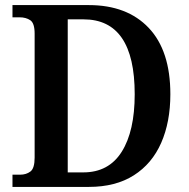

<svg xmlns="http://www.w3.org/2000/svg" viewBox="-20 -734 741 754"><path d="M29 0V-48H59Q83 -48 99.5 -60.5Q116 -73 116 -115V-602Q116 -643 99 -654.5Q82 -666 57 -666H29V-714H329Q479 -714 564 -624.5Q649 -535 649 -364Q649 -255 613 -173Q577 -91 505.5 -45.5Q434 0 329 0ZM307 -57Q407 -57 458 -138Q509 -219 509 -364Q509 -658 308 -658H246V-57Z"/></svg>

Font: Noto Serif Thai SemiCondensed SemiBold
Style: Regular
Weight: 600
Width: 4
Designer: Monotype Design Team
Foundry: Monotype Imaging Inc.
Version: Version 2.002; ttfautohint (v1.8.4.7-5d5b)